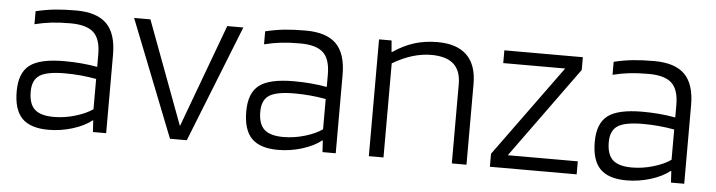

<svg xmlns="http://www.w3.org/2000/svg" viewBox="-38 -653 3017 809"><g transform="rotate(5 1470.0 -248.5)"><path d="M183 7Q107 7 71.5 -29Q36 -65 36 -143Q36 -221 79 -254Q122 -287 225 -287Q262 -287 297 -284Q332 -281 365 -275V-327Q365 -393 335 -420.5Q305 -448 237 -448Q191 -448 156.5 -444Q122 -440 86 -431V-486Q128 -496 166.5 -500Q205 -504 256 -504Q344 -504 385.5 -462.5Q427 -421 427 -332V0H371L368 -49H366Q335 -24 285 -8.5Q235 7 183 7ZM232 -236Q156 -236 125.5 -216Q95 -196 95 -147Q95 -95 120 -72Q145 -49 201 -49Q246 -49 291.5 -62.5Q337 -76 365 -96V-224Q332 -230 299.5 -233Q267 -236 232 -236Z M896 -494H964L768 0H697L502 -494H571L734 -57Z M1154 7Q1078 7 1042.5 -29Q1007 -65 1007 -143Q1007 -221 1050 -254Q1093 -287 1196 -287Q1233 -287 1268 -284Q1303 -281 1336 -275V-327Q1336 -393 1306 -420.5Q1276 -448 1208 -448Q1162 -448 1127.5 -444Q1093 -440 1057 -431V-486Q1099 -496 1137.5 -500Q1176 -504 1227 -504Q1315 -504 1356.5 -462.5Q1398 -421 1398 -332V0H1342L1339 -49H1337Q1306 -24 1256 -8.5Q1206 7 1154 7ZM1203 -236Q1127 -236 1096.5 -216Q1066 -196 1066 -147Q1066 -95 1091 -72Q1116 -49 1172 -49Q1217 -49 1262.5 -62.5Q1308 -76 1336 -96V-224Q1303 -230 1270.5 -233Q1238 -236 1203 -236Z M1600 0H1538V-494H1591L1595 -446H1598Q1642 -476 1687 -490Q1732 -504 1785 -504Q1867 -504 1909 -463Q1951 -422 1951 -342V0H1889V-335Q1889 -392 1858 -420Q1827 -448 1763 -448Q1724 -448 1683 -435.5Q1642 -423 1600 -398Z M2417 -55V0H2050V-55L2330 -440H2068V-494H2400V-440L2121 -55Z M2628 7Q2552 7 2516.5 -29Q2481 -65 2481 -143Q2481 -221 2524 -254Q2567 -287 2670 -287Q2707 -287 2742 -284Q2777 -281 2810 -275V-327Q2810 -393 2780 -420.5Q2750 -448 2682 -448Q2636 -448 2601.5 -444Q2567 -440 2531 -431V-486Q2573 -496 2611.5 -500Q2650 -504 2701 -504Q2789 -504 2830.5 -462.5Q2872 -421 2872 -332V0H2816L2813 -49H2811Q2780 -24 2730 -8.5Q2680 7 2628 7ZM2677 -236Q2601 -236 2570.5 -216Q2540 -196 2540 -147Q2540 -95 2565 -72Q2590 -49 2646 -49Q2691 -49 2736.5 -62.5Q2782 -76 2810 -96V-224Q2777 -230 2744.5 -233Q2712 -236 2677 -236Z"/></g></svg>

Font: Blinker Light
Style: Regular
Weight: 300
Designer: Juergen Huber
Foundry: supertype
Version: Version 1.017;hotconv 1.0.117;makeotfexe 2.5.65602